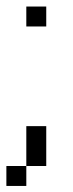

<svg xmlns="http://www.w3.org/2000/svg" viewBox="-20 -458 228 602"><path d="M62.5 -437.5H125V-375H62.5ZM0 62.5H62.5V125H0ZM62.5 -62.5H125V62.5H62.5Z"/></svg>

Font: Pixel Operator SC
Style: Regular
Weight: 400
Designer: Jayvee Enaguas (GrandChaos9000)
Foundry: The Grandoplex Project
Version: Version 1.4.1 (September 5, 2015)